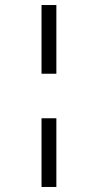

<svg xmlns="http://www.w3.org/2000/svg" viewBox="-20 -732 390 763"><path d="M145 -439V-712H204V-439ZM145 11V-262H204V11Z"/></svg>

Font: LXGW WenKai Light
Style: Regular
Weight: 300
Designer: LXGW / Fontworks Inc.
Foundry: LXGW / Fontworks Inc.
Version: Version 1.501; October 10, 2024